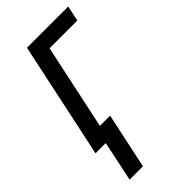

<svg xmlns="http://www.w3.org/2000/svg" viewBox="-228 -593 836 836"><g transform="rotate(-45 190.0 -175.0)"><path d="M36 186 75 0H12L126 -536H380L365 -465H194L110 -71H173L118 186Z"/></g></svg>

Font: Noto Sans UI SemiCondensed
Style: Italic
Weight: 400
Width: 4
Italic angle: -12°
Designer: Monotype Design Team
Foundry: Monotype Imaging Inc.
Version: Version 1.901